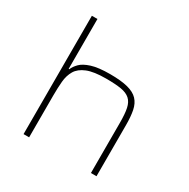

<svg xmlns="http://www.w3.org/2000/svg" viewBox="-167 -894 1025 1044"><g transform="rotate(30 346.0 -371.5)"><path d="M116 0V-743H151V-430H155Q163 -450 183 -470.5Q203 -491 245.5 -504.5Q288 -518 361 -518Q430 -518 472.5 -507Q515 -496 537 -472.5Q559 -449 566.5 -411.5Q574 -374 574 -320V0H539V-315Q539 -371 532 -404.5Q525 -438 505 -456Q485 -474 449 -480Q413 -486 354 -486Q278 -486 236 -469Q194 -452 176 -421.5Q158 -391 154.5 -350.5Q151 -310 151 -264V0Z"/></g></svg>

Font: Saira Expanded Thin
Style: Regular
Weight: 250
Width: 7
Designer: Hector Gatti with collaboration of the Omnibus-Type team
Foundry: Omnibus-Type
Version: Version 1.101